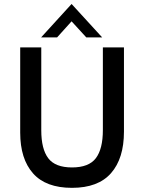

<svg xmlns="http://www.w3.org/2000/svg" viewBox="-20 -926 717 956"><path d="M184.6 -739.7 336.4 -906.2 488.8 -739.7H409.7L336.4 -819.8L264.2 -739.7ZM80.6 -265.6V-689.9H185.5V-277.3Q185.5 -184.1 220.2 -138.2Q254.9 -92.3 338.4 -92.3Q422.4 -92.3 457.3 -138.4Q492.2 -184.6 492.2 -278.3V-689.9H597.2V-270.5Q597.2 -137.2 533 -64Q468.8 9.3 338.4 9.3Q208 9.3 144.3 -63Q80.6 -135.3 80.6 -265.6Z"/></svg>

Font: HK Grotesk SemiBold Legacy
Style: Regular
Weight: 600
Designer: Alfredo Marco Pradil
Foundry: Hanken Design Co.
Version: Version 2.022;PS 002.022;hotconv 1.0.88;makeotf.lib2.5.64775